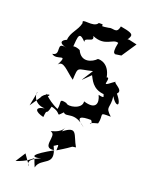

<svg xmlns="http://www.w3.org/2000/svg" viewBox="-178 -715 892 1159"><g transform="rotate(20 268.5 -135.5)"><path d="M285 61C267 106 203 108 211 114C259 122 180 230 271 212C152 278 141 302 211 287C120 319 151 353 158 356L112 290L71 354C206 309 153 262 193 351C208 279 315 308 256 189C281 177 284 158 281 209C395 141 343 160 386 152C346 84 356 26 273 90ZM454 -463 517 -557 464 -569C459 -569 443 -567 424 -512C468 -600 509 -606 391 -627C381 -572 352 -605 324 -594C239 -580 323 -605 259 -601C237 -560 147 -600 167 -567C157 -518 115 -489 113 -440C79 -426 74 -404 127 -393C46 -414 119 -337 58 -330C96 -297 156 -371 111 -280C137 -316 173 -265 228 -225C233 -317 227 -291 325 -316C257 -208 273 -240 328 -291C340 -273 357 -211 438 -207C418 -211 467 -178 406 -193C429 -146 420 -100 337 -126C344 -76 253 -60 240 -80C184 -94 213 -72 202 -28C120 -63 92 -121 114 -74C155 -107 92 -90 81 -57L36 9L54 -83C44 -76 54 -6 128 -5C66 6 81 34 138 47C144 -22 147 44 164 -29C241 -12 200 25 245 -22C268 6 305 -52 388 23C315 -27 353 -35 415 -35C447 -1 372 -8 462 -30C479 -94 436 -95 520 -94C465 -144 503 -138 492 -216C528 -154 564 -170 507 -238C543 -272 451 -294 480 -306C455 -291 416 -252 424 -280C439 -343 390 -287 418 -292C408 -392 342 -397 328 -395C303 -368 238 -338 206 -408C146 -436 124 -391 157 -369C171 -457 154 -530 216 -463C203 -495 278 -477 254 -516C342 -478 372 -543 410 -528C389 -432 429 -468 413 -457Z"/></g></svg>

Font: Charger Distortion
Style: 2It
Weight: 400
Designer: Jasper
Foundry: Cannot Into Space Fonts
Version: Version 0.98